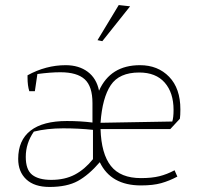

<svg xmlns="http://www.w3.org/2000/svg" viewBox="-20 -730 783 760"><path d="M366 -571 450 -710 495 -705 385 -567ZM52 -101Q52 -175 101 -213Q150 -251 245 -251Q298 -251 346 -245V-322Q346 -388 315.5 -416Q285 -444 219 -444Q180 -444 128 -437L118 -369H96Q89 -391 89 -423V-432Q162 -472 240 -472Q292 -472 327 -446Q362 -420 372 -371Q417 -472 534 -472Q605 -472 649.5 -426Q694 -380 694 -297Q694 -273 692 -260L654 -219H378Q381 -121 419 -73Q457 -25 538 -25Q581 -25 611 -32.5Q641 -40 671 -56L682 -31Q650 -14 618 -5Q586 4 538 4Q419 4 375 -88Q331 -37 288 -13.5Q245 10 176 10Q116 10 84 -20Q52 -50 52 -101ZM662 -249Q667 -265 667 -295Q667 -363 632 -403Q597 -443 531 -443Q452 -443 418.5 -393Q385 -343 378 -244ZM348 -100V-216Q292 -222 230 -222Q166 -222 114 -209Q82 -163 82 -109Q82 -58 107.5 -38Q133 -18 183 -18Q237 -18 276.5 -39Q316 -60 348 -100Z"/></svg>

Font: Athiti ExtraLight
Style: Regular
Weight: 250
Version: Version 1.032